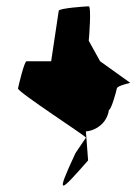

<svg xmlns="http://www.w3.org/2000/svg" viewBox="-20 -662 433 608"><path d="M37 -382C35 -371 260 -226 252 -226L219 -177C152 -34 171 -54 259 -154L252 -246C268 -246 317 -261 325 -314C332 -314 348 -371 350 -382C352 -392 399 -400 392 -400L297 -468L261 -533C262 -540 270 -642 261 -642C252 -642 167 -636 166 -628L142 -468H64C57 -468 39 -392 37 -382Z"/></svg>

Font: Ampere
Style: CndIta
Weight: 400
Version: Version 1